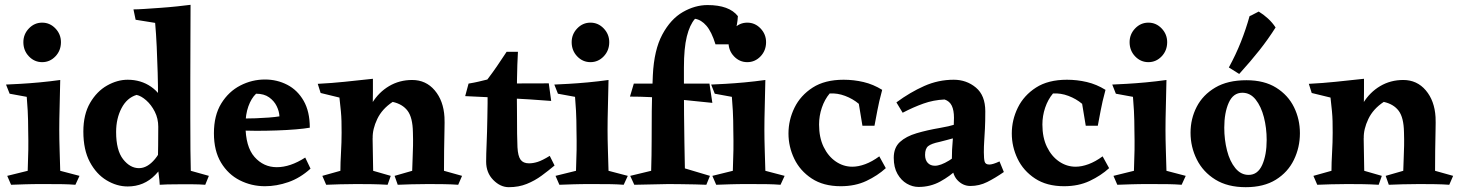

<svg xmlns="http://www.w3.org/2000/svg" viewBox="-20 -767 6064 797"><path d="M230 -435Q229 -377 227.5 -324Q226 -271 226 -228Q226 -191 227.5 -143Q229 -95 230 -58L310 -37L293 0Q267 -2 240.5 -2.5Q214 -3 161 -3Q112 -3 84.5 -2Q57 -1 26 0L10 -37L95 -58Q97 -108 97.5 -145Q98 -182 97 -226Q97 -249 96.5 -267Q96 -285 95 -307.5Q94 -330 91 -365L20 -378L5 -416Q28 -417 64.5 -419Q101 -421 144 -425Q187 -429 230 -435ZM155 -509Q123 -509 100 -533Q77 -557 77 -592Q77 -625 100 -649Q123 -673 155 -673Q187 -673 210 -649Q233 -625 233 -592Q233 -557 210 -533Q187 -509 155 -509Z M771 -747Q771 -683 770.5 -607Q770 -531 770 -434Q770 -353 770 -277.5Q770 -202 770.5 -144.5Q771 -87 772 -58L847 -37L832 0Q806 -2 781 -2Q756 -2 720 -2Q693 -2 675 -1.5Q657 -1 643 0Q642 -20 639.5 -37.5Q637 -55 635 -74Q636 -119 636.5 -164Q637 -209 637 -251Q637 -280 637 -308Q637 -336 636 -366Q636 -412 634.5 -466Q633 -520 630.5 -574Q628 -628 624 -672L543 -685L534 -728Q551 -728 581 -730Q611 -732 646.5 -734.5Q682 -737 715 -740.5Q748 -744 771 -747ZM510 -436Q565 -436 607 -407Q649 -378 668 -325L637 -240Q637 -275 622.5 -303.5Q608 -332 587 -350.5Q566 -369 547 -373Q507 -361 484.5 -318Q462 -275 462 -219Q462 -143 491 -106Q520 -69 557 -69Q592 -69 623.5 -107Q655 -145 667 -207L698 -162Q671 -89 624.5 -41Q578 7 510 7Q465 7 422.5 -18.5Q380 -44 353 -94.5Q326 -145 326 -221Q326 -292 354 -340Q382 -388 424.5 -412Q467 -436 510 -436Z M1080 -437Q1130 -437 1172.5 -415Q1215 -393 1240.5 -348.5Q1266 -304 1266 -237Q1244 -233 1208 -230Q1172 -227 1129 -225.5Q1086 -224 1043 -224Q1011 -224 988 -225Q965 -226 957 -227V-275Q968 -275 990.5 -275Q1013 -275 1041 -276Q1069 -277 1095.5 -279Q1122 -281 1140 -284Q1139 -305 1128.5 -326.5Q1118 -348 1097 -363Q1076 -378 1043 -378Q1023 -359 1011 -325.5Q999 -292 999 -248Q999 -158 1036.5 -115.5Q1074 -73 1129 -73Q1185 -73 1247 -113L1269 -67Q1226 -28 1177 -11Q1128 6 1080 6Q1024 6 975.5 -18.5Q927 -43 897.5 -92Q868 -141 868 -214Q868 -288 898.5 -337.5Q929 -387 977.5 -412Q1026 -437 1080 -437Z M1691 -435Q1748 -435 1784.5 -392Q1821 -349 1825 -281Q1826 -263 1825 -224.5Q1824 -186 1823.5 -141Q1823 -96 1823 -58L1898 -37L1882 0Q1856 -2 1823 -2.5Q1790 -3 1758 -3Q1719 -3 1688 -2Q1657 -1 1631 0L1618 -37L1691 -58Q1692 -92 1693 -115.5Q1694 -139 1694.5 -162.5Q1695 -186 1694 -218Q1693 -279 1672 -307Q1651 -335 1610 -344Q1566 -315 1546 -273Q1526 -231 1527 -193L1490 -237Q1497 -294 1524.5 -339Q1552 -384 1595 -409.5Q1638 -435 1691 -435ZM1528 -440Q1528 -407 1528 -386.5Q1528 -366 1527.5 -345.5Q1527 -325 1525 -291L1529 -58L1602 -37L1589 0Q1555 -2 1525 -2.5Q1495 -3 1459 -3Q1420 -3 1391.5 -2Q1363 -1 1334 0L1318 -37L1393 -58Q1393 -90 1395.5 -133.5Q1398 -177 1398 -216Q1398 -245 1397.5 -264.5Q1397 -284 1395 -305.5Q1393 -327 1389 -362L1311 -381L1299 -419Q1358 -422 1410.5 -427.5Q1463 -433 1528 -440Z M2130 -552Q2127 -503 2126 -435Q2125 -367 2126 -304Q2126 -252 2126.5 -211.5Q2127 -171 2128 -156Q2130 -119 2141 -104Q2152 -89 2176 -89Q2193 -89 2212 -95Q2231 -101 2262 -120L2282 -80Q2257 -59 2228.5 -38Q2200 -17 2166.5 -3.5Q2133 10 2092 10Q2057 10 2027.5 -20Q1998 -50 1998 -96Q1998 -125 2000 -171Q2002 -217 2003 -277Q2004 -315 2004 -338.5Q2004 -362 2004 -365Q2004 -371 1992.5 -378Q1981 -385 1965.5 -392.5Q1950 -400 1938 -407Q1926 -414 1925 -420Q1949 -424 1966 -428Q1983 -432 2003 -437Q2025 -466 2042.5 -491.5Q2060 -517 2083 -552ZM2258 -421 2268 -348Q2179 -355 2089.5 -359.5Q2000 -364 1911 -368L1925 -420Z M2506 -435Q2505 -377 2503.5 -324Q2502 -271 2502 -228Q2502 -191 2503.5 -143Q2505 -95 2506 -58L2586 -37L2569 0Q2543 -2 2516.5 -2.5Q2490 -3 2437 -3Q2388 -3 2360.5 -2Q2333 -1 2302 0L2286 -37L2371 -58Q2373 -108 2373.5 -145Q2374 -182 2373 -226Q2373 -249 2372.5 -267Q2372 -285 2371 -307.5Q2370 -330 2367 -365L2296 -378L2281 -416Q2304 -417 2340.5 -419Q2377 -421 2420 -425Q2463 -429 2506 -435ZM2431 -509Q2399 -509 2376 -533Q2353 -557 2353 -592Q2353 -625 2376 -649Q2399 -673 2431 -673Q2463 -673 2486 -649Q2509 -625 2509 -592Q2509 -557 2486 -533Q2463 -509 2431 -509Z M2690 -455Q2695 -560 2729.5 -624Q2764 -688 2814.5 -717Q2865 -746 2917 -746Q3007 -746 3043 -700Q3041 -663 3031 -636Q3021 -609 3004 -583H2950Q2934 -635 2912.5 -660Q2891 -685 2865 -689Q2843 -664 2831 -615.5Q2819 -567 2819 -487Q2819 -451 2819 -400.5Q2819 -350 2819.5 -292Q2820 -234 2821 -176Q2822 -118 2823 -68L2927 -37L2912 0Q2895 -1 2867 -1.5Q2839 -2 2809 -2.5Q2779 -3 2755 -3Q2725 -2 2684.5 -1.5Q2644 -1 2613 0L2596 -37L2683 -58Q2685 -125 2685 -183Q2685 -241 2685.5 -305Q2686 -369 2690 -455ZM2611 -420H2925L2937 -340Q2852 -349 2765 -357.5Q2678 -366 2595 -366Z M3157 -435Q3156 -377 3154.5 -324Q3153 -271 3153 -228Q3153 -191 3154.5 -143Q3156 -95 3157 -58L3237 -37L3220 0Q3194 -2 3167.5 -2.5Q3141 -3 3088 -3Q3039 -3 3011.5 -2Q2984 -1 2953 0L2937 -37L3022 -58Q3024 -108 3024.5 -145Q3025 -182 3024 -226Q3024 -249 3023.5 -267Q3023 -285 3022 -307.5Q3021 -330 3018 -365L2947 -378L2932 -416Q2955 -417 2991.5 -419Q3028 -421 3071 -425Q3114 -429 3157 -435ZM3082 -509Q3050 -509 3027 -533Q3004 -557 3004 -592Q3004 -625 3027 -649Q3050 -673 3082 -673Q3114 -673 3137 -649Q3160 -625 3160 -592Q3160 -557 3137 -533Q3114 -509 3082 -509Z M3657 -69Q3623 -38 3576.5 -16Q3530 6 3470 6Q3398 6 3349.5 -26Q3301 -58 3277 -108Q3253 -158 3253 -213Q3253 -269 3278 -320Q3303 -371 3353.5 -403.5Q3404 -436 3482 -436Q3524 -436 3564.5 -426.5Q3605 -417 3642 -394Q3628 -342 3622 -308.5Q3616 -275 3610 -245H3560L3545 -336Q3520 -357 3488 -369Q3456 -381 3424 -379Q3403 -354 3391.5 -320Q3380 -286 3380 -250Q3380 -196 3399 -157Q3418 -118 3449.5 -96.5Q3481 -75 3518 -75Q3543 -75 3571.5 -85.5Q3600 -96 3630 -118Z M3939 -436Q3992 -436 4031 -403.5Q4070 -371 4070 -305Q4070 -262 4068.5 -233Q4067 -204 4065.5 -181.5Q4064 -159 4064 -135Q4064 -107 4067.5 -95.5Q4071 -84 4087 -84Q4101 -84 4129 -97L4147 -53Q4111 -28 4078 -11.5Q4045 5 4008 5Q3977 5 3954 -19.5Q3931 -44 3931 -97Q3931 -146 3935.5 -193.5Q3940 -241 3940 -278Q3940 -309 3931 -328Q3922 -347 3901 -354Q3855 -352 3813 -337Q3771 -322 3727 -299L3701 -342Q3758 -384 3816.5 -410Q3875 -436 3939 -436ZM4010 -279 3950 -196Q3928 -191 3911 -186Q3894 -181 3880 -178Q3846 -171 3833 -160.5Q3820 -150 3820 -124Q3820 -103 3831 -91Q3842 -79 3861 -79Q3884 -79 3919.5 -100.5Q3955 -122 3980 -155L3999 -114Q3983 -94 3953.5 -65Q3924 -36 3883 -13.5Q3842 9 3793 9Q3768 9 3744.5 -4.5Q3721 -18 3705.5 -45Q3690 -72 3690 -112Q3690 -154 3715.5 -177.5Q3741 -201 3785 -214Q3829 -227 3882 -236Q3918 -242 3949 -251.5Q3980 -261 4010 -279Z M4584 -69Q4550 -38 4503.5 -16Q4457 6 4397 6Q4325 6 4276.5 -26Q4228 -58 4204 -108Q4180 -158 4180 -213Q4180 -269 4205 -320Q4230 -371 4280.5 -403.5Q4331 -436 4409 -436Q4451 -436 4491.5 -426.5Q4532 -417 4569 -394Q4555 -342 4549 -308.5Q4543 -275 4537 -245H4487L4472 -336Q4447 -357 4415 -369Q4383 -381 4351 -379Q4330 -354 4318.5 -320Q4307 -286 4307 -250Q4307 -196 4326 -157Q4345 -118 4376.5 -96.5Q4408 -75 4445 -75Q4470 -75 4498.5 -85.5Q4527 -96 4557 -118Z M4822 -435Q4821 -377 4819.5 -324Q4818 -271 4818 -228Q4818 -191 4819.5 -143Q4821 -95 4822 -58L4902 -37L4885 0Q4859 -2 4832.5 -2.5Q4806 -3 4753 -3Q4704 -3 4676.5 -2Q4649 -1 4618 0L4602 -37L4687 -58Q4689 -108 4689.5 -145Q4690 -182 4689 -226Q4689 -249 4688.5 -267Q4688 -285 4687 -307.5Q4686 -330 4683 -365L4612 -378L4597 -416Q4620 -417 4656.5 -419Q4693 -421 4736 -425Q4779 -429 4822 -435ZM4747 -509Q4715 -509 4692 -533Q4669 -557 4669 -592Q4669 -625 4692 -649Q4715 -673 4747 -673Q4779 -673 4802 -649Q4825 -625 4825 -592Q4825 -557 4802 -533Q4779 -509 4747 -509Z M5151 10Q5076 10 5025 -21.5Q4974 -53 4948 -105Q4922 -157 4922 -216Q4922 -274 4947.5 -323.5Q4973 -373 5024.5 -403.5Q5076 -434 5154 -434Q5228 -434 5277.5 -403Q5327 -372 5351.5 -322Q5376 -272 5376 -214Q5376 -155 5351 -103.5Q5326 -52 5276 -21Q5226 10 5151 10ZM5163 -41Q5201 -41 5219.5 -82.5Q5238 -124 5238 -186Q5238 -236 5226.5 -280.5Q5215 -325 5192.5 -353.5Q5170 -382 5137 -382Q5099 -382 5080.5 -340.5Q5062 -299 5062 -237Q5062 -187 5073.5 -142Q5085 -97 5108 -69Q5131 -41 5163 -41ZM5205 -719Q5225 -707 5243.5 -690Q5262 -673 5275 -653Q5244 -604 5208 -558.5Q5172 -513 5124 -460L5081 -487Q5110 -540 5131 -593Q5152 -646 5167 -700Q5175 -703 5185.5 -709Q5196 -715 5205 -719Z M5805 -435Q5862 -435 5898.5 -392Q5935 -349 5939 -281Q5940 -263 5939 -224.5Q5938 -186 5937.5 -141Q5937 -96 5937 -58L6012 -37L5996 0Q5970 -2 5937 -2.5Q5904 -3 5872 -3Q5833 -3 5802 -2Q5771 -1 5745 0L5732 -37L5805 -58Q5806 -92 5807 -115.5Q5808 -139 5808.5 -162.5Q5809 -186 5808 -218Q5807 -279 5786 -307Q5765 -335 5724 -344Q5680 -315 5660 -273Q5640 -231 5641 -193L5604 -237Q5611 -294 5638.5 -339Q5666 -384 5709 -409.5Q5752 -435 5805 -435ZM5642 -440Q5642 -407 5642 -386.5Q5642 -366 5641.5 -345.5Q5641 -325 5639 -291L5643 -58L5716 -37L5703 0Q5669 -2 5639 -2.5Q5609 -3 5573 -3Q5534 -3 5505.5 -2Q5477 -1 5448 0L5432 -37L5507 -58Q5507 -90 5509.5 -133.5Q5512 -177 5512 -216Q5512 -245 5511.5 -264.5Q5511 -284 5509 -305.5Q5507 -327 5503 -362L5425 -381L5413 -419Q5472 -422 5524.5 -427.5Q5577 -433 5642 -440Z"/></svg>

Font: Ruwudu
Style: Bold
Weight: 700
Designer: Becca Hirsbrunner Spalinger
Foundry: SIL International
Version: Version 3.000